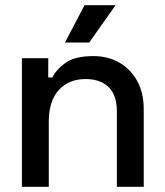

<svg xmlns="http://www.w3.org/2000/svg" viewBox="-20 -716 631 736"><path d="M64 0V-493H165V-419H181Q195 -449 231 -475Q267 -501 338 -501Q394 -501 437.5 -476Q481 -451 506 -405.5Q531 -360 531 -296V0H428V-288Q428 -352 396 -382.5Q364 -413 308 -413Q244 -413 205.5 -371Q167 -329 167 -249V0ZM229 -553 304 -696H423L322 -553Z"/></svg>

Font: Space Grotesk Frontify Medium
Style: Regular
Weight: 500
Designer: Florian Karsten
Version: Version 2.000